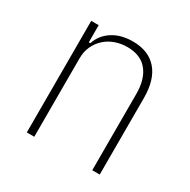

<svg xmlns="http://www.w3.org/2000/svg" viewBox="-124 -638 751 757"><g transform="rotate(30 252.0 -260.0)"><path d="M90 0V-508H124V-430H131Q144 -471 181.5 -495.5Q219 -520 274 -520Q345 -520 383.5 -476Q422 -432 422 -348V0H388V-347Q388 -415 357 -452.5Q326 -490 266 -490Q237 -490 211.5 -481Q186 -472 166.5 -454.5Q147 -437 135.5 -412.5Q124 -388 124 -357V0Z"/></g></svg>

Font: IBM Plex Sans Cond ExtLt
Style: Regular
Weight: 200
Width: 3
Designer: Mike Abbink, Paul van der Laan, Pieter van Rosmalen
Foundry: Bold Monday
Version: Version 1.3